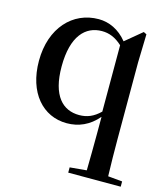

<svg xmlns="http://www.w3.org/2000/svg" viewBox="-118 -635 861 986"><g transform="rotate(15 313.0 -142.0)"><path d="M425 259H616V231L540 224C538 159 537 93 537 27V-381L541 -531L525 -539L437 -466C394 -519 340 -543 285 -543C148 -543 43 -433 43 -257C43 -88 136 16 263 16C326 16 382 -8 428 -62V27C428 93 427 158 426 223L337 231V259ZM425 -89C390 -55 356 -41 314 -41C227 -41 163 -103 163 -259C163 -422 230 -488 317 -488C355 -488 389 -475 425 -442Z"/></g></svg>

Font: Noto Serif HK SemiBold
Style: Regular
Weight: 600
Designer: Ryoko NISHIZUKA 西塚涼子 (kana & ideographs); Frank Grießhammer (Latin, Greek & Cyrillic); Wenlong ZHANG 张文龙 (bopomofo); San
Foundry: Adobe
Version: Version 2.001;hotconv 1.1.0;makeotfexe 2.6.0